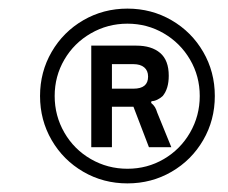

<svg xmlns="http://www.w3.org/2000/svg" viewBox="-20 -797 530 446"><path d="M73 -574Q73 -630 100 -676.5Q127 -723 173.5 -750Q220 -777 276 -777Q332 -777 378.5 -750Q425 -723 452 -676.5Q479 -630 479 -574Q479 -518 452 -471.5Q425 -425 378.5 -398Q332 -371 276 -371Q220 -371 173.5 -398Q127 -425 100 -471.5Q73 -518 73 -574ZM444 -574Q444 -620 421.5 -658.5Q399 -697 360.5 -719.5Q322 -742 276 -742Q230 -742 191 -719.5Q152 -697 129.5 -658.5Q107 -620 107 -574Q107 -528 129.5 -489Q152 -450 191 -427.5Q230 -405 276 -405Q322 -405 360.5 -427.5Q399 -450 421.5 -489Q444 -528 444 -574ZM192 -455V-691H297Q332 -691 352 -674Q372 -657 372 -621Q372 -591 358 -574Q354 -570 346.5 -566Q339 -562 332 -562L331 -558Q337 -553 340 -548Q343 -543 345 -536L378 -455H326L290 -549H240V-455ZM290 -591Q324 -591 324 -619Q324 -633 315 -640.5Q306 -648 290 -648H240V-591Z"/></svg>

Font: Open Sauce Sans
Style: Bold Italic
Weight: 700
Italic angle: -10°
Designer: Alfredo Marco Pradil
Foundry: Creative Sauce Fz LLC
Version: Version 1.477